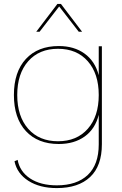

<svg xmlns="http://www.w3.org/2000/svg" viewBox="-20 -745 625 980"><path d="M399 -583H382L282 -712L182 -583H165L273 -725H291ZM270 215Q183 215 125 178Q67 141 54 78L70 71Q81 131 134 166Q187 201 270 201Q372 201 428 148Q484 95 484 -8V-159Q466 -87 412.5 -48.5Q359 -10 280 -10Q173 -10 112 -76Q51 -142 51 -260Q51 -378 112 -444Q173 -510 280 -510Q358 -510 411.5 -471.5Q465 -433 484 -361V-509H500V-9Q500 102 440 158.5Q380 215 270 215ZM124 -87.5Q180 -24 276 -24Q372 -24 428 -87.5Q484 -151 484 -260Q484 -369 428 -432.5Q372 -496 276 -496Q180 -496 124 -432.5Q68 -369 68 -260Q68 -151 124 -87.5Z"/></svg>

Font: Elaine Sans Thin
Style: Regular
Weight: 250
Designer: Wei Huang
Foundry: Wei Huang
Version: Version 2.001;December 24, 2019;FontCreator 12.0.0.2547 64-b